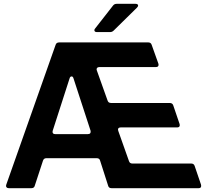

<svg xmlns="http://www.w3.org/2000/svg" viewBox="-20 -985 1086 1005"><path d="M26 0Q18 0 14 -5Q10 -10 13 -19L271 -750Q275 -763 290 -763H756Q770 -763 774 -750L809 -652Q810 -650 810 -646Q810 -634 796 -634H500Q492 -634 488 -629Q484 -624 487 -616L543 -459Q547 -446 561 -446H868Q883 -446 887 -433L920 -336Q921 -334 921 -330Q921 -318 907 -318H611Q603 -318 599.5 -313Q596 -308 599 -300L655 -142Q659 -129 673 -129H981Q995 -129 999 -116L1032 -19Q1033 -16 1033 -12Q1033 0 1020 0H564Q549 0 546 -13L504 -144Q501 -157 486 -157H223Q209 -157 205 -144L162 -13Q159 0 144 0ZM440 -283Q449 -283 452.5 -288Q456 -293 454 -301L365 -574Q362 -585 355 -585Q347 -585 344 -574L256 -301Q255 -299 255 -295Q255 -283 269 -283ZM488 -817Q474 -817 474 -827Q474 -832 478 -836L571 -955Q578 -965 591 -965H689Q696 -965 699.5 -962.5Q703 -960 703 -956Q703 -951 697 -945L575 -825Q567 -817 556 -817Z"/></svg>

Font: Open Sauce Two
Style: Bold
Weight: 700
Designer: Alfredo Marco Pradil
Foundry: Creative Sauce Fz LLC
Version: Version 1.477